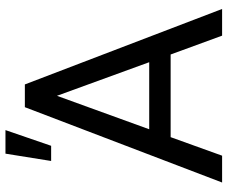

<svg xmlns="http://www.w3.org/2000/svg" viewBox="-84 -736 821 692"><g transform="rotate(-90 326.0 -390.5)"><path d="M475.1 -185.5H177.2L110.4 0H13.7L285.2 -710.9H367.2L639.2 0H543ZM205.6 -262.7H447.3L326.2 -595.2ZM117.7 -780.8H202.6L146 -616.2H91.3Z"/></g></svg>

Font: APIMedia Roboto
Style: Regular
Weight: 400
Designer: Google
Version: Version 2.137; 2017